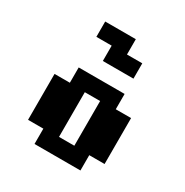

<svg xmlns="http://www.w3.org/2000/svg" viewBox="-219 -1179 1312 1358"><g transform="rotate(30 437.5 -500.0)"><path d="M250 0V-125H125V-500H250V-625H625V-500H750V-125H625V0ZM375 -130H500V-495H375ZM375 -750V-875H250V-1000H500V-875H625V-750Z"/></g></svg>

Font: Silkscreen
Style: Bold
Weight: 700
Designer: Jason Kottke
Foundry: Jason Kottke
Version: Version 1.001; ttfautohint (v1.8.4.7-5d5b)